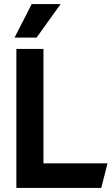

<svg xmlns="http://www.w3.org/2000/svg" viewBox="-20 -930 552 950"><path d="M161 -744H52L137 -910H280ZM61 0V-688H195V-122H512L481 0Z"/></svg>

Font: Techna Sans
Style: Regular
Weight: 400
Designer: Carl Enlund
Version: Version 1.003